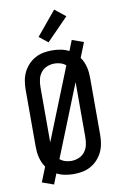

<svg xmlns="http://www.w3.org/2000/svg" viewBox="-109 -1040 718 1148"><g transform="rotate(-10 250.0 -466.0)"><path d="M123 49 53 24 89 -66Q79 -80 72 -96Q65 -112 61 -128.5Q57 -145 55.5 -162Q54 -179 54 -196V-539Q54 -565 58.5 -592Q63 -619 74.5 -643Q86 -667 104.5 -687Q123 -707 146.5 -720Q170 -733 196.5 -738Q223 -743 250 -743Q276 -743 302.5 -738Q329 -733 352 -721L377 -784L447 -759L411 -669Q421 -655 428 -639Q435 -623 439 -606.5Q443 -590 444.5 -573Q446 -556 446 -539V-196Q446 -170 441.5 -143Q437 -116 425.5 -92Q414 -68 395.5 -48Q377 -28 353.5 -15Q330 -2 303.5 3Q277 8 250 8Q224 8 197.5 3Q171 -2 148 -14ZM144 -203 319 -640Q305 -652 287 -657.5Q269 -663 250 -663Q227 -663 205 -654Q183 -645 168.5 -626.5Q154 -608 149 -585Q144 -562 144 -539ZM250 -72Q273 -72 295 -81Q317 -90 331.5 -108.5Q346 -127 351 -150Q356 -173 356 -196V-532L181 -95Q195 -83 213 -77.5Q231 -72 250 -72ZM238 -794 185 -836 305 -981 370 -929Z"/></g></svg>

Font: Iosevka SS10 Medium
Style: Regular
Weight: 500
Monospace: yes
Designer: Belleve Invis
Foundry: Belleve Invis
Version: Version 28.0.6; ttfautohint (v1.8.4)